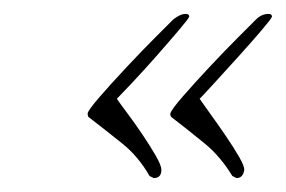

<svg xmlns="http://www.w3.org/2000/svg" viewBox="-20 -360 411 276"><path d="M331 -115Q329 -104 320 -104L314 -107Q297 -135 274.5 -153.5Q252 -172 226 -192Q224 -196 225 -197Q226 -202 242.5 -221Q259 -240 281 -263.5Q303 -287 322.5 -306.5Q342 -326 348 -332Q356 -340 366 -340Q371 -340 371 -336Q370 -333 356 -316.5Q342 -300 323 -279Q304 -258 288 -240.5Q272 -223 267 -218Q271 -212 281.5 -197.5Q292 -183 304 -165.5Q316 -148 324 -134Q332 -120 331 -115ZM212 -116Q212 -104 201 -104L195 -107Q179 -135 156 -153.5Q133 -172 107 -192Q106 -194 106 -197Q107 -202 123.5 -221Q140 -240 162 -263.5Q184 -287 203.5 -306.5Q223 -326 229 -332Q239 -340 247 -340Q252 -340 252 -336Q251 -333 237 -316.5Q223 -300 204.5 -279Q186 -258 169.5 -240.5Q153 -223 148 -218Q152 -212 162.5 -198Q173 -184 184.5 -167Q196 -150 204 -136Q212 -122 212 -116Z"/></svg>

Font: Italianno
Style: Regular
Weight: 400
Designer: Robert E. Leuschke
Foundry: Robert E. Leuschke
Version: Version 1.100; ttfautohint (v1.8.3)